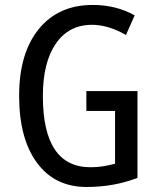

<svg xmlns="http://www.w3.org/2000/svg" viewBox="-20 -744 640 774"><path d="M328.1 -377H534.2V-26.9Q439 9.8 329.1 9.8Q201.2 9.8 129.2 -87.6Q57.1 -185.1 57.1 -357.9Q57.1 -529.3 136.2 -626.7Q215.3 -724.1 354 -724.1Q447.8 -724.1 522.9 -682.1L487.8 -603Q416.5 -644 351.1 -644Q257.3 -644 205.1 -568.1Q152.8 -492.2 152.8 -356.9Q152.8 -69.8 345.2 -69.8Q392.6 -69.8 443.8 -84V-296.9H328.1Z"/></svg>

Font: Droid Sans Mono
Style: Regular
Weight: 400
Monospace: yes
Foundry: Ascender Corporation
Version: Version 1.00 build 112